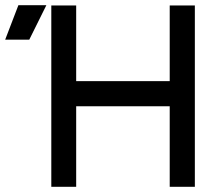

<svg xmlns="http://www.w3.org/2000/svg" viewBox="-111 -721 858 741"><path d="M-91 -568H2L68 -701H-40ZM544 0H641V-700H544ZM87 0H183V-700H87ZM169 -311H558V-408H169Z"/></svg>

Font: Unageo
Style: Medium
Weight: 500
Designer: Richard Sepsi
Foundry: Richard Sepsi
Version: Version 2.000